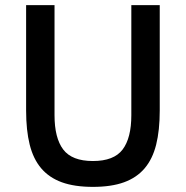

<svg xmlns="http://www.w3.org/2000/svg" viewBox="-20 -718 726 750"><path d="M193 -698V-268Q193 -179 227 -134Q261 -89 343 -89Q425 -89 459 -134Q493 -179 493 -268V-698H604V-286Q604 -209 590 -153Q576 -97 545 -60.5Q514 -24 464.5 -6Q415 12 343 12Q271 12 221.5 -6Q172 -24 141 -60.5Q110 -97 96 -153Q82 -209 82 -286V-698Z"/></svg>

Font: IBM Plex Sans Thai Medm
Style: Regular
Weight: 500
Designer: Mike Abbink, Paul van der Laan, Pieter van Rosmalen, Ben Mitchell, Mark Frömberg
Foundry: Bold Monday
Version: Version 1.2